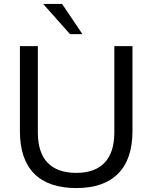

<svg xmlns="http://www.w3.org/2000/svg" viewBox="-20 -946 773 974"><path d="M367 8Q226 8 153.5 -65Q81 -138 81 -281V-712H172V-274Q172 -172 221.5 -120.5Q271 -69 367 -69Q462 -69 511 -121Q560 -173 560 -274V-712H652V-281Q652 -139 579.5 -65.5Q507 8 367 8ZM335 -773 199 -926H295L398 -773Z"/></svg>

Font: Muli Medium
Style: Regular
Weight: 500
Designer: Vernon Adams
Foundry: Vernon Adams
Version: Version 2.100; ttfautohint (v1.8.1.43-b0c9)